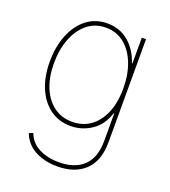

<svg xmlns="http://www.w3.org/2000/svg" viewBox="-140 -656 863 975"><g transform="rotate(20 292.0 -169.0)"><path d="M281.2 215.9Q212.7 215.9 160.9 188.6Q109 161.2 88.1 106.5L109.4 98Q127.8 146.3 173.8 169.7Q219.8 193.2 281.2 193.2Q366.5 193.2 414.1 148.3Q461.6 103.3 461.6 11.4V-136.4H458.8Q437.5 -68.2 386.2 -34.1Q334.9 0 274.1 0Q210.2 0 163 -34.4Q115.8 -68.9 89.8 -130Q63.9 -191.1 63.9 -271.3Q63.9 -352.3 89.5 -416.2Q115.1 -480.1 162.3 -517Q209.5 -554 274.1 -554Q340.2 -554 388.3 -514.2Q436.4 -474.4 458.8 -406.2H461.6V-545.5H484.4V11.4Q484.4 112.2 430 164.1Q375.7 215.9 281.2 215.9ZM274.1 -22.7Q359.4 -22.7 410.5 -89.7Q461.6 -156.6 461.6 -271.3Q461.6 -345.2 438.9 -403.9Q416.2 -462.7 374.1 -497Q332 -531.2 274.1 -531.2Q216.3 -531.2 174.2 -497Q132.1 -462.7 109.4 -403.9Q86.6 -345.2 86.6 -271.3Q86.6 -197.4 109.6 -141.5Q132.5 -85.6 174.5 -54.2Q216.6 -22.7 274.1 -22.7Z"/></g></svg>

Font: Inter Thin BETA
Style: Regular
Weight: 100
Designer: Rasmus Andersson
Foundry: rsms
Version: Version 3.011;git-f93a4a705